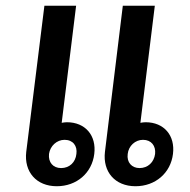

<svg xmlns="http://www.w3.org/2000/svg" viewBox="-20 -635 660 666"><path d="M177 11C246 11 299 -35 307 -101C315 -165 276 -211 212 -211C206 -211 200 -210 194 -209L244 -615H134L71 -108C63 -39 106 11 177 11ZM150 -101C154 -129 177 -150 204 -150C233 -150 249 -129 245 -101C242 -72 221 -52 192 -52C164 -52 147 -72 150 -101ZM344 -108C336 -39 379 11 450 11C519 11 572 -35 580 -101C588 -165 549 -211 485 -211C479 -211 473 -210 467 -209L517 -615H406ZM423 -101C426 -129 449 -150 476 -150C505 -150 521 -129 518 -101C514 -72 493 -52 464 -52C437 -52 419 -72 423 -101Z"/></svg>

Font: TPK Tissa Web SemiBold
Style: Italic
Weight: 600
Italic angle: -7°
Designer: Jacques Le Bailly, Suppakit Chalermlarp | Katatrad Co.,Ltd.
Foundry: Jacques Le Bailly, Cadson Demak Co.,Ltd.
Version: Version 5.000;Glyphs 3.1.2 (3151)